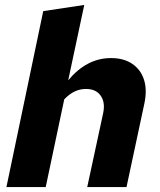

<svg xmlns="http://www.w3.org/2000/svg" viewBox="-20 -757 646 777"><path d="M6 0 155 -712 321 -737 256 -432Q331 -522 429 -522Q481 -522 515.5 -498.5Q550 -475 563 -433.5Q576 -392 564 -337L492 0H333L397 -297Q407 -341 388 -369Q369 -397 328 -397Q304 -397 282.5 -387Q261 -377 240 -355L165 0Z"/></svg>

Font: Red Hat Text VF
Style: Italic
Weight: 400
Italic angle: -12°
Designer: Pentagram, MCKL
Foundry: Pentagram, MCKL
Version: Version 1.023